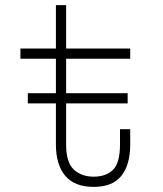

<svg xmlns="http://www.w3.org/2000/svg" viewBox="-20 -720 640 752"><path d="M480 -355V-315H89V-355ZM490 -214V-154Q490 -75 455.5 -31.5Q421 12 347 12Q272 12 235.5 -31.5Q199 -75 199 -154V-490H60V-530H199V-700H239V-530H490V-490H239V-154Q239 -84 269 -56Q299 -28 347 -28Q395 -28 422.5 -55Q450 -82 450 -154V-214Z"/></svg>

Font: Fliege Mono Thin
Style: Regular
Weight: 100
Version: Version 0.020;Glyphs 3.3 (3306)